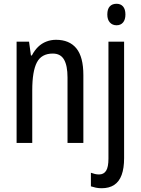

<svg xmlns="http://www.w3.org/2000/svg" viewBox="-20 -758 746 1018"><path d="M277 -547Q348 -547 385 -501.5Q422 -456 422 -360V0H338V-347Q338 -410 319.5 -442Q301 -474 260 -474Q200 -474 175.5 -427Q151 -380 151 -279V0H68V-537H134L144 -464H149Q163 -491 182 -509.5Q201 -528 225.5 -537.5Q250 -547 277 -547ZM519 240Q502 240 488 237Q474 234 462 230V158Q473 162 483.5 164.5Q494 167 505 167Q530 167 542.5 147.5Q555 128 555 83V-537H638V81Q638 134 625 169.5Q612 205 585.5 222.5Q559 240 519 240ZM549 -681Q549 -710 562 -724Q575 -738 598 -738Q620 -738 632.5 -723.5Q645 -709 645 -681Q645 -654 632.5 -639Q620 -624 598 -624Q576 -624 562.5 -639Q549 -654 549 -681Z"/></svg>

Font: Noto Sans Display Condensed
Style: Regular
Weight: 400
Width: 3
Designer: Monotype Design Team
Foundry: Monotype Imaging Inc.
Version: Version 2.003